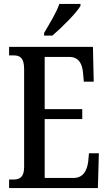

<svg xmlns="http://www.w3.org/2000/svg" viewBox="-20 -951 549 971"><path d="M203 -784V-771H245C294 -813 367 -886 387 -921V-931H280C265 -886 231 -833 203 -784ZM26 0H475L480 -176H430L426 -133C420 -89 401 -51 352 -51H206V-349H396V-399H206V-663H332C379 -663 397 -626 400 -581L404 -538H454L450 -714H26V-671H47C78 -671 102 -662 102 -602V-107C102 -56 81 -43 47 -43H26Z"/></svg>

Font: Noto Serif Armenian ExtraCondensed Medium
Style: Regular
Weight: 500
Width: 2
Designer: Monotype Design Team
Foundry: Monotype Imaging Inc.
Version: Version 2.008